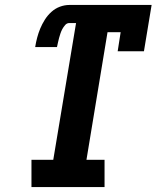

<svg xmlns="http://www.w3.org/2000/svg" viewBox="-20 -755 640 775"><path d="M107 0V-110H195L287 -662H260Q250 -662 243 -654Q236 -646 231.5 -637.5Q227 -629 224 -620Q221 -611 218.5 -602Q216 -593 214 -583.5Q212 -574 210 -565H122Q125 -584 130 -603Q135 -622 142.5 -640Q150 -658 161 -675.5Q172 -693 187.5 -707Q203 -721 222 -728Q241 -735 260 -735H592L561 -548H455L467 -625H414L329 -110H402V0Z"/></svg>

Font: Iosevka Curly Slab XBdEx
Style: Italic
Weight: 800
Width: 7
Italic angle: -9°
Monospace: yes
Designer: Belleve Invis
Foundry: Belleve Invis
Version: Version 11.1.0; ttfautohint (v1.8.3)